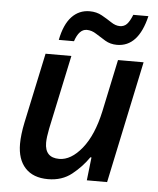

<svg xmlns="http://www.w3.org/2000/svg" viewBox="-53 -791 697 847"><g transform="rotate(5 295.0 -367.5)"><path d="M190.9 9.8Q125 9.8 89.8 -28.3Q54.7 -66.4 54.7 -134.8Q54.7 -154.8 57.6 -179Q60.5 -203.1 65.9 -229L132.3 -540.5H246.6L176.8 -212.4Q168.9 -172.9 168.9 -149.9Q168.9 -83.5 232.4 -83.5Q284.7 -83.5 332.8 -142.8Q380.9 -202.1 404.3 -310.1L453.1 -540.5H566.4L452.1 0H362.3L374 -102.5H369.1Q339.4 -59.1 296.1 -24.7Q252.9 9.8 190.9 9.8ZM185.1 -606.4Q198.7 -675.8 231 -710Q263.2 -744.1 310.1 -744.1Q340.8 -744.1 364.7 -730.7Q388.7 -717.3 408.7 -703.9Q428.7 -690.4 447.8 -690.4Q466.8 -690.4 479 -703.1Q491.2 -715.8 502.9 -745.1H569.8Q537.1 -606.9 442.4 -606.9Q413.1 -606.9 390.1 -620.6Q367.2 -634.3 346.7 -647.7Q326.2 -661.1 304.7 -661.1Q270.5 -661.1 252.4 -606.4Z"/></g></svg>

Font: Open Sans SemiBold
Style: Italic
Weight: 600
Italic angle: -12°
Designer: Monotype Design Team
Foundry: Monotype Imaging Inc.
Version: Version 3.003; ttfautohint (v1.8.4)